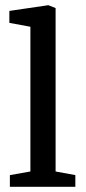

<svg xmlns="http://www.w3.org/2000/svg" viewBox="-20 -719 332 739"><path d="M18 0V-45L97 -59V-616L16 -631V-677L166 -699L194 -688V-59L270 -45V0Z"/></svg>

Font: Faustina Medium
Style: Regular
Weight: 500
Designer: Alfonso Garcia
Foundry: http://www.omnibus-type.com
Version: Version 1.200